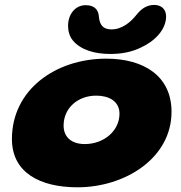

<svg xmlns="http://www.w3.org/2000/svg" viewBox="-20 -756 753 797"><path d="M438 -532C483 -532 525.5 -539.5 564.5 -558.5C621 -584 669.5 -632 669.5 -688C669.5 -721 646 -735.5 620.5 -735.5C591.5 -735.5 569 -722 548.5 -697C523.5 -664.5 487 -634 443 -634C401 -634 392.5 -661 390 -691.5C387.5 -713.5 373.5 -734.5 336 -734.5C291 -734.5 262.5 -695.5 262.5 -648.5C262.5 -626.5 269 -604.5 282 -588.5C314.5 -549 372.5 -532 438 -532ZM301.5 21.5C499.5 21.5 692 -99.5 692 -292C692 -439 579 -512.5 421 -512.5C210 -512.5 29.5 -383 29.5 -179C29.5 -38 148 21.5 301.5 21.5ZM332 -158C273 -158 244 -190.5 244 -234.5C244 -308 303.5 -359 379.5 -359C431 -359 476 -336.5 476 -284C476 -213 411.5 -158 332 -158Z"/></svg>

Font: Gluten
Style: Bold Italic
Weight: 700
Italic angle: -13°
Designer: Tyler Finck
Foundry: Etcetera Type Company
Version: Version 0.920